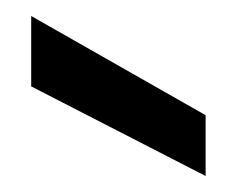

<svg xmlns="http://www.w3.org/2000/svg" viewBox="-20 -757 296 240"><path d="M237 -537 19 -649V-737L237 -613Z"/></svg>

Font: Ultramarine Medium
Style: Regular
Weight: 500
Designer: Colophon Foundry, Jonny Pinhorn
Foundry: Colophon Foundry
Version: Version 1.200; ttfautohint (v1.8.3)